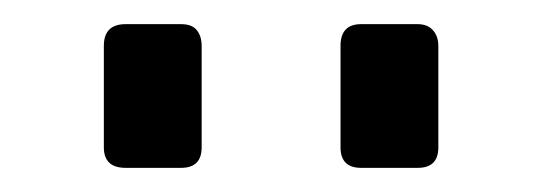

<svg xmlns="http://www.w3.org/2000/svg" viewBox="-20 -787 449 159"><path d="M279 -648Q262 -648 262 -665V-749Q262 -767 279 -767H326Q334 -767 338.5 -762Q343 -757 343 -749V-665Q343 -648 326 -648ZM84 -648Q66 -648 66 -665V-749Q66 -767 84 -767H130Q139 -767 143 -762Q147 -757 147 -749V-665Q147 -648 130 -648Z"/></svg>

Font: Exo Thin Medium
Style: Regular
Weight: 500
Version: Version 2.000